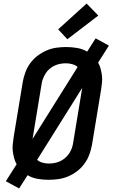

<svg xmlns="http://www.w3.org/2000/svg" viewBox="-20 -1009 640 1086"><path d="M88 57 13 16 74 -80Q65 -96 60 -114.5Q55 -133 52.5 -152.5Q50 -172 52 -192Q54 -212 57 -232L109 -547Q114 -574 124 -601Q134 -628 151.5 -652Q169 -676 193 -694Q217 -712 243.5 -723.5Q270 -735 298 -739Q326 -743 354 -743Q386 -743 417 -737.5Q448 -732 473 -717L521 -792L596 -751L535 -655Q544 -639 549 -620.5Q554 -602 556.5 -582.5Q559 -563 557 -543Q555 -523 552 -503L500 -188Q495 -161 485 -134Q475 -107 457.5 -83Q440 -59 416.5 -41Q393 -23 366 -11.5Q339 0 311 4Q283 8 255 8Q223 8 192 2.5Q161 -3 136 -18ZM164 -223 419 -630Q407 -641 389 -646Q371 -651 353 -651Q337 -651 320.5 -648Q304 -645 289 -638Q274 -631 260.5 -619.5Q247 -608 238 -593.5Q229 -579 223 -563.5Q217 -548 215 -532ZM256 -84Q272 -84 288.5 -87Q305 -90 320 -97Q335 -104 348.5 -115.5Q362 -127 371.5 -141.5Q381 -156 386.5 -171.5Q392 -187 394 -203L445 -512L190 -105Q202 -94 220 -89Q238 -84 256 -84ZM361 -787 309 -843 470 -989 536 -921Z"/></svg>

Font: Iosevka SmBd Ex Obl
Style: Regular
Weight: 600
Width: 7
Italic angle: -9°
Monospace: yes
Designer: Belleve Invis
Foundry: Belleve Invis
Version: Version 32.5.0; ttfautohint (v1.8.4)